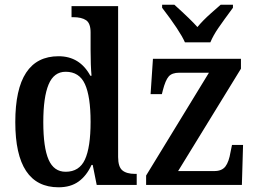

<svg xmlns="http://www.w3.org/2000/svg" viewBox="-20 -786 1090 816"><path d="M45 -267Q45 -547 229 -547Q319 -547 364 -464H369Q365 -507 365 -575V-648Q365 -687 346 -700Q327 -713 291 -713H284V-760H482V-119Q482 -77 500 -62Q518 -47 554 -47H561V0H391L374 -85H369Q348 -39 314 -14.5Q280 10 229 10Q45 10 45 -267ZM365 -268Q365 -376 341 -428.5Q317 -481 259 -481Q209 -481 186.5 -427Q164 -373 164 -267Q164 -159 186.5 -107.5Q209 -56 259 -56Q317 -56 341 -108Q365 -160 365 -268ZM601 -40 868 -477H742Q711 -477 697 -461Q683 -445 672 -402L668 -386H620L630 -536H1004V-494L737 -59H891Q923 -59 938 -78.5Q953 -98 960 -141L966 -170H1013L1008 0H601ZM669 -753V-766H721Q794 -700 819 -671Q842 -699 877 -730Q912 -761 918 -766H970V-753Q930 -699 908 -667Q886 -635 874 -606H766Q745 -654 669 -753Z"/></svg>

Font: Noto Serif NarrowSemiBold
Style: Regular
Weight: 600
Width: 4
Designer: Monotype Design Team
Foundry: Monotype Imaging Inc.
Version: Version 1.001